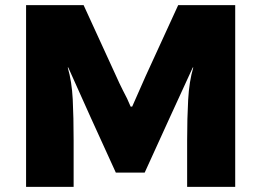

<svg xmlns="http://www.w3.org/2000/svg" viewBox="-20 -731 1021 751"><path d="M82 -711H307L434 -434Q440 -420 447 -405.5Q454 -391 461 -377Q478 -346 491 -314H497L550 -434L677 -711H900V0H712V-181Q712 -269 716 -341Q720 -413 736 -467H734L644 -271L546 -56H433L335 -271L247 -467H245Q261 -412 264.5 -342.5Q268 -273 268 -181V0H82Z"/></svg>

Font: Nebula Sans Black
Style: Regular
Weight: 900
Designer: Paul D. Hunt for Adobe (as Source Sans)
Foundry: Nebula Entertainment & Broadcasting LLC
Version: Version 1.010